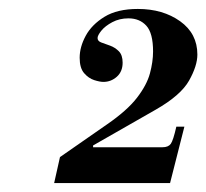

<svg xmlns="http://www.w3.org/2000/svg" viewBox="-20 -867 461 429"><path d="M101 -458 114 -516 219 -589Q264 -620 286 -648.5Q308 -677 315 -703Q322 -729 322 -752Q322 -793 307 -809.5Q292 -826 267 -826Q247 -826 231 -817.5Q215 -809 206.5 -798.5Q198 -788 198 -782Q198 -775 206.5 -772Q215 -769 226 -765Q237 -761 245.5 -752.5Q254 -744 254 -727Q254 -707 241 -695.5Q228 -684 211 -684Q203 -684 190.5 -688Q178 -692 168 -703.5Q158 -715 158 -738Q158 -762 171.5 -787Q185 -812 213.5 -829.5Q242 -847 288 -847Q344 -847 382.5 -819.5Q421 -792 421 -745Q421 -720 402.5 -687Q384 -654 328 -622L188 -542V-538H343Q356 -538 361.5 -545.5Q367 -553 374 -584H392L360 -458Z"/></svg>

Font: Libre Bodoni
Style: Italic
Weight: 400
Italic angle: -13°
Designer: Pablo Impallari, Rodrigo Fuenzalida
Foundry: Impallari Type
Version: Version 2.005;gftools[0.9.23]